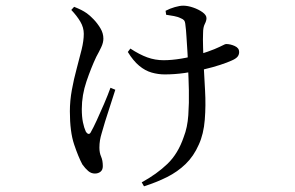

<svg xmlns="http://www.w3.org/2000/svg" viewBox="-20 -578 1040 676"><path d="M479 64Q532 35 569.5 -1Q607 -37 627 -96Q640 -129 643 -172.5Q646 -216 645 -260Q644 -304 642 -342Q642 -366 640 -394.5Q638 -423 636.5 -449Q635 -475 633 -488Q632 -502 628 -506.5Q624 -511 616 -514Q606 -519 592.5 -521.5Q579 -524 565 -526L563 -540Q578 -548 595.5 -553Q613 -558 625 -558Q641 -558 660 -551.5Q679 -545 693 -535Q707 -525 707 -514Q707 -505 701 -493.5Q695 -482 695 -462Q694 -442 695 -411Q696 -380 697 -351Q699 -311 702 -259Q705 -207 701 -156.5Q697 -106 680 -69Q662 -28 633.5 -0.5Q605 27 568 45.5Q531 64 487 78ZM314 33Q301 33 290.5 24Q280 15 270 1Q256 -25 241 -69.5Q226 -114 226 -186Q226 -223 233 -261.5Q240 -300 250 -336.5Q260 -373 267.5 -404Q275 -435 275 -459Q275 -481 263 -501.5Q251 -522 231 -543L241 -554Q256 -548 266 -543Q276 -538 286 -531Q296 -524 309.5 -510Q323 -496 333.5 -478.5Q344 -461 344 -442Q344 -428 336.5 -412Q329 -396 319 -378Q301 -340 284.5 -291.5Q268 -243 268 -194Q268 -167 272 -147.5Q276 -128 282 -115Q287 -107 292 -106.5Q297 -106 301 -115Q308 -127 320.5 -154Q333 -181 346.5 -212.5Q360 -244 369 -269L386 -262Q378 -236 368 -206Q358 -176 350 -150Q342 -124 338 -109Q334 -96 332 -84Q330 -72 330 -58Q330 -40 336 -26.5Q342 -13 342 7Q342 20 334 26.5Q326 33 314 33ZM560 -316Q537 -316 514 -322.5Q491 -329 470 -346.5Q449 -364 430 -395L439 -407Q471 -386 498.5 -376Q526 -366 556 -366Q584 -366 617.5 -371.5Q651 -377 682 -386.5Q713 -396 735 -405Q756 -414 764.5 -418.5Q773 -423 776 -423Q791 -423 806.5 -416Q822 -409 822 -395Q822 -385 816 -378Q810 -371 796 -365Q781 -358 755 -349.5Q729 -341 697 -333.5Q665 -326 630 -321Q595 -316 560 -316Z"/></svg>

Font: Noto Serif SC ExtraLight
Style: Regular
Weight: 400
Version: Version 2.002-H1;hotconv 1.1.0;makeotfexe 2.6.0